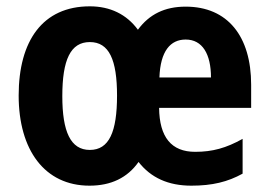

<svg xmlns="http://www.w3.org/2000/svg" viewBox="-20 -577 850 607"><path d="M567 -556C501 -556 452 -532 416 -483C380 -532 328 -557 264 -557C115 -557 39 -448 39 -275C39 -103 121 10 263 10C331 10 383 -15 418 -65C457 -15 512 10 585 10C651 10 700 -2 747 -28V-138C695 -109 652 -97 597 -97C522 -97 484 -143 483 -236H774V-309C774 -462 700 -556 567 -556ZM567 -452C620 -452 647 -406 647 -332H484C487 -416 519 -452 567 -452ZM264 -444C325 -444 350 -388 350 -275C350 -160 325 -103 264 -103C203 -103 177 -161 177 -273C177 -388 203 -444 264 -444Z"/></svg>

Font: Noto Sans Arabic UI Cn
Style: Bold
Weight: 700
Width: 3
Designer: Monotype Design Team, Nadine Chahine and Nizar Qandah
Foundry: Monotype Imaging Inc.
Version: Version 2.010